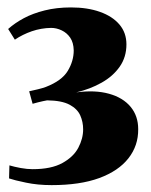

<svg xmlns="http://www.w3.org/2000/svg" viewBox="-20 -924 416 530"><path d="M122.5 -413Q84 -413 51.8 -419.8Q19.5 -426.5 5 -431.5L6 -467.5Q19.5 -463.5 37.2 -460.2Q55 -457 70 -457Q121.5 -457 152.2 -474Q183 -491 196.2 -516.2Q209.5 -541.5 209.5 -567Q209.5 -587.5 201.5 -605.5Q193.5 -623.5 172 -635Q150.5 -646.5 110 -647Q105.5 -646 98.8 -644.8Q92 -643.5 84.8 -641.5Q77.5 -639.5 70 -637.5L60.5 -672Q72 -674.5 84.5 -677.5Q97 -680.5 106.5 -684Q150.5 -701 167 -728.2Q183.5 -755.5 183.5 -785Q183 -806.5 173.8 -820Q164.5 -833.5 150.2 -840.2Q136 -847 121 -847Q93.5 -846.5 68 -837.8Q42.5 -829 21 -814.5L2.5 -844Q21 -860.5 45.8 -873.8Q70.5 -887 103.2 -895.2Q136 -903.5 176 -903.5Q221.5 -903.5 256 -891.2Q290.5 -879 309.8 -856.2Q329 -833.5 329 -801.5Q329 -766.5 310.5 -740Q292 -713.5 260.5 -695.8Q229 -678 190.5 -669Q242.5 -676 281 -665.2Q319.5 -654.5 340.5 -629.2Q361.5 -604 361.5 -567.5Q362 -522 334.5 -487Q307 -452 254 -432.5Q201 -413 122.5 -413Z"/></svg>

Font: Merriweather 120pt Black
Style: Regular
Weight: 900
Designer: Eben Sorkin
Foundry: Eben Sorkin
Version: Version 2.100